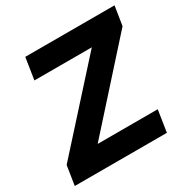

<svg xmlns="http://www.w3.org/2000/svg" viewBox="-160 -848 971 991"><g transform="rotate(-30 325.5 -352.5)"><path d="M7 0 25 -115 441 -576H99L119 -705H651L633 -591L218 -129H576L556 0Z"/></g></svg>

Font: Nunito Sans ExtraBold
Style: Italic
Weight: 800
Italic angle: -9°
Designer: Vernon Adams
Foundry: Vernon Adams
Version: Version 3.006; ttfautohint (v1.8.3)